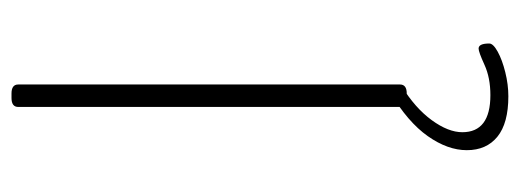

<svg xmlns="http://www.w3.org/2000/svg" viewBox="-312 -430 925 342"><g transform="rotate(-90 151.0 -259.5)"><path d="M147 2Q131 2 131 -10V-690Q131 -702 147 -702H155Q171 -702 171 -690V-10Q171 2 155 2ZM150 183Q102 183 78 163.5Q54 144 54 109Q54 75 79 39.5Q104 4 156 -27L168 -7Q129 17 107.5 46.5Q86 76 86 101Q86 151 152 151Q183 151 206 140.5Q229 130 235 130Q244 130 244 149Q244 156 229.5 164Q215 172 193 177.5Q171 183 150 183Z"/></g></svg>

Font: Asap Semi Expanded Thin
Style: Regular
Weight: 100
Width: 6
Designer: Pablo Cosgaya
Foundry: Omnibus-Type
Version: Version 3.001; ttfautohint (v1.8.4.7-5d5b)